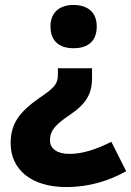

<svg xmlns="http://www.w3.org/2000/svg" viewBox="-20 -573 530 776"><path d="M371 -466C371 -528 329 -553 277 -553C227 -553 184 -528 184 -466C184 -401 227 -378 277 -378C329 -378 371 -401 371 -466ZM352 -258V-297H214V-270C214 -233 198 -217 139 -177C59 -121 23 -74 23 6C23 111 105 183 248 183C343 183 421 157 490 119L430 0C369 31 313 49 261 49C212 49 182 29 182 -6C182 -42 198 -65 261 -108C330 -154 352 -195 352 -258Z"/></svg>

Font: Noto Sans Bengali UI ExtraBold
Style: Regular
Weight: 800
Designer: Jelle Bosma - Monotype Design Team
Foundry: Monotype Imaging Inc.
Version: Version 2.003